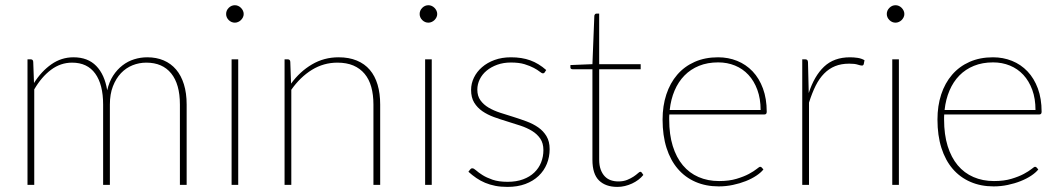

<svg xmlns="http://www.w3.org/2000/svg" viewBox="-20 -726 4162 754"><path d="M88 0V-493H100.5Q110 -493 110.5 -483L113.5 -400Q142.5 -446 181.8 -473.5Q221 -501 268.5 -501Q325 -501 358 -467Q391 -433 401 -371.5Q408.5 -404.5 424.2 -428.8Q440 -453 461 -469.2Q482 -485.5 507 -493.2Q532 -501 558.5 -501Q594 -501 622.8 -488.8Q651.5 -476.5 671.5 -453Q691.5 -429.5 702.2 -395Q713 -360.5 713 -315.5V0H686.5V-315.5Q686.5 -395.5 652.2 -437.8Q618 -480 554.5 -480Q526.5 -480 500.8 -469.8Q475 -459.5 455.2 -438.8Q435.5 -418 423.5 -387.2Q411.5 -356.5 411.5 -315.5V0H385V-315.5Q385 -394 354 -437Q323 -480 263 -480Q218 -480 180.5 -452Q143 -424 114.5 -375V0Z M915.5 -493V0H889.5V-493ZM937 -671Q937 -664 934 -658Q931 -652 926.2 -647.2Q921.5 -642.5 915.2 -639.8Q909 -637 902.5 -637Q888.5 -637 878.2 -647.2Q868 -657.5 868 -671Q868 -685 878.2 -695.2Q888.5 -705.5 902.5 -705.5Q909 -705.5 915.2 -702.8Q921.5 -700 926.2 -695.2Q931 -690.5 934 -684.2Q937 -678 937 -671Z M1097.5 0V-493H1110Q1119.5 -493 1120 -483L1123 -397.5Q1157.5 -445 1205 -473Q1252.5 -501 1309.5 -501Q1350.5 -501 1381.2 -488.2Q1412 -475.5 1432.2 -451.8Q1452.5 -428 1462.8 -393.5Q1473 -359 1473 -315.5V0H1446.5V-315.5Q1446.5 -354 1438 -384.5Q1429.5 -415 1411.8 -436.2Q1394 -457.5 1367.5 -468.8Q1341 -480 1305 -480Q1251 -480 1205 -451.8Q1159 -423.5 1124 -373.5V0Z M1675.5 -493V0H1649.5V-493ZM1697 -671Q1697 -664 1694 -658Q1691 -652 1686.2 -647.2Q1681.5 -642.5 1675.2 -639.8Q1669 -637 1662.5 -637Q1648.5 -637 1638.2 -647.2Q1628 -657.5 1628 -671Q1628 -685 1638.2 -695.2Q1648.5 -705.5 1662.5 -705.5Q1669 -705.5 1675.2 -702.8Q1681.5 -700 1686.2 -695.2Q1691 -690.5 1694 -684.2Q1697 -678 1697 -671Z M2119.5 -442.5Q2117 -438 2112 -438Q2107.5 -438 2099.2 -444.8Q2091 -451.5 2076.5 -459.2Q2062 -467 2040.2 -473.8Q2018.5 -480.5 1986.5 -480.5Q1957 -480.5 1932.8 -471.8Q1908.5 -463 1891 -448.5Q1873.5 -434 1864 -414.5Q1854.5 -395 1854.5 -374Q1854.5 -349 1866.8 -332Q1879 -315 1899 -303.2Q1919 -291.5 1944.5 -283.2Q1970 -275 1996.5 -266.8Q2023 -258.5 2048.5 -249Q2074 -239.5 2094 -225.5Q2114 -211.5 2126.2 -191Q2138.5 -170.5 2138.5 -140.5Q2138.5 -109.5 2127.5 -82.5Q2116.5 -55.5 2095.2 -35.2Q2074 -15 2043.2 -3.5Q2012.5 8 1973 8Q1946.5 8 1925 3.8Q1903.5 -0.5 1885 -8.2Q1866.5 -16 1850.5 -27Q1834.5 -38 1819.5 -51.5L1826 -60Q1828 -62.5 1829.8 -63.8Q1831.5 -65 1835.5 -65Q1840.5 -65 1849.8 -56.8Q1859 -48.5 1874.8 -38.5Q1890.5 -28.5 1914.5 -20.2Q1938.5 -12 1973.5 -12Q2008 -12 2034.2 -21.8Q2060.5 -31.5 2078.2 -48.5Q2096 -65.5 2105 -88.2Q2114 -111 2114 -136.5Q2114 -163.5 2101.8 -181.5Q2089.5 -199.5 2069.5 -211.8Q2049.5 -224 2024 -232.5Q1998.5 -241 1972 -249Q1945.5 -257 1920 -266.2Q1894.5 -275.5 1874.5 -289.2Q1854.5 -303 1842.2 -323Q1830 -343 1830 -373Q1830 -398 1841.2 -421.2Q1852.5 -444.5 1873 -462.2Q1893.5 -480 1922.2 -490.5Q1951 -501 1986.5 -501Q2029.5 -501 2062.5 -489Q2095.5 -477 2125 -451Z M2404.5 8Q2358.5 8 2332.5 -17.2Q2306.5 -42.5 2306.5 -98.5V-454H2229.5Q2220 -454 2220 -461.5V-470.5L2306.5 -474L2314 -664Q2314.5 -667 2316.5 -669.8Q2318.5 -672.5 2322 -672.5H2333V-474H2496V-454H2333V-99.5Q2333 -76.5 2339 -60.2Q2345 -44 2355 -33.5Q2365 -23 2378.8 -18.2Q2392.5 -13.5 2408.5 -13.5Q2428 -13.5 2442.8 -19.5Q2457.5 -25.5 2468 -32.5Q2478.5 -39.5 2485 -45.5Q2491.5 -51.5 2494.5 -51.5Q2497 -51.5 2500 -48.5L2506.5 -39Q2498 -28.5 2486.8 -20Q2475.5 -11.5 2462 -5.2Q2448.5 1 2434 4.5Q2419.5 8 2404.5 8Z M2800 -501Q2840 -501 2874.8 -487Q2909.5 -473 2935.5 -445.8Q2961.5 -418.5 2976.2 -378.5Q2991 -338.5 2991 -287Q2991 -276.5 2982 -276.5H2608.5Q2608 -271.5 2608 -266.5Q2608 -261.5 2608 -256.5Q2608 -197.5 2622 -152.5Q2636 -107.5 2661.5 -77Q2687 -46.5 2723.2 -30.8Q2759.5 -15 2804 -15Q2843.5 -15 2872.5 -23.8Q2901.5 -32.5 2921 -43Q2940.5 -53.5 2951.2 -62.2Q2962 -71 2965 -71Q2969 -71 2971.5 -68L2978 -60.5Q2968 -48 2950 -36Q2932 -24 2908.8 -14.8Q2885.5 -5.5 2858.2 0.2Q2831 6 2802.5 6Q2752 6 2711.2 -11.8Q2670.5 -29.5 2641.8 -63Q2613 -96.5 2597.5 -145.2Q2582 -194 2582 -256.5Q2582 -310.5 2596.8 -355.2Q2611.5 -400 2639.5 -432.5Q2667.5 -465 2708 -483Q2748.5 -501 2800 -501ZM2800.5 -481Q2758.5 -481 2725.2 -467.5Q2692 -454 2668 -429.5Q2644 -405 2629.2 -370.5Q2614.5 -336 2610 -294H2967Q2967 -338.5 2954.2 -373.2Q2941.5 -408 2919.2 -432Q2897 -456 2866.5 -468.5Q2836 -481 2800.5 -481Z M3130.5 0V-493H3142.5Q3152.5 -493 3153 -482L3156 -360.5Q3177.5 -427.5 3216.2 -464.2Q3255 -501 3318 -501Q3332.5 -501 3347.8 -498.8Q3363 -496.5 3375 -489.5L3372 -474Q3370 -468.5 3365 -468.5Q3359.5 -468.5 3348.2 -472.2Q3337 -476 3315 -476Q3283.5 -476 3259.5 -466.2Q3235.5 -456.5 3216.5 -437.2Q3197.5 -418 3183.2 -389.5Q3169 -361 3157 -323V0Z M3510 -493V0H3484V-493ZM3531.5 -671Q3531.5 -664 3528.5 -658Q3525.5 -652 3520.8 -647.2Q3516 -642.5 3509.8 -639.8Q3503.5 -637 3497 -637Q3483 -637 3472.8 -647.2Q3462.5 -657.5 3462.5 -671Q3462.5 -685 3472.8 -695.2Q3483 -705.5 3497 -705.5Q3503.5 -705.5 3509.8 -702.8Q3516 -700 3520.8 -695.2Q3525.5 -690.5 3528.5 -684.2Q3531.5 -678 3531.5 -671Z M3879.5 -501Q3919.5 -501 3954.2 -487Q3989 -473 4015 -445.8Q4041 -418.5 4055.8 -378.5Q4070.5 -338.5 4070.5 -287Q4070.5 -276.5 4061.5 -276.5H3688Q3687.5 -271.5 3687.5 -266.5Q3687.5 -261.5 3687.5 -256.5Q3687.5 -197.5 3701.5 -152.5Q3715.5 -107.5 3741 -77Q3766.5 -46.5 3802.8 -30.8Q3839 -15 3883.5 -15Q3923 -15 3952 -23.8Q3981 -32.5 4000.5 -43Q4020 -53.5 4030.8 -62.2Q4041.5 -71 4044.5 -71Q4048.5 -71 4051 -68L4057.5 -60.5Q4047.5 -48 4029.5 -36Q4011.5 -24 3988.2 -14.8Q3965 -5.5 3937.8 0.2Q3910.5 6 3882 6Q3831.5 6 3790.8 -11.8Q3750 -29.5 3721.2 -63Q3692.5 -96.5 3677 -145.2Q3661.5 -194 3661.5 -256.5Q3661.5 -310.5 3676.2 -355.2Q3691 -400 3719 -432.5Q3747 -465 3787.5 -483Q3828 -501 3879.5 -501ZM3880 -481Q3838 -481 3804.8 -467.5Q3771.5 -454 3747.5 -429.5Q3723.5 -405 3708.8 -370.5Q3694 -336 3689.5 -294H4046.5Q4046.5 -338.5 4033.8 -373.2Q4021 -408 3998.8 -432Q3976.5 -456 3946 -468.5Q3915.5 -481 3880 -481Z"/></svg>

Font: Lato Thin
Style: Regular
Weight: 200
Designer: Lukasz Dziedzic
Foundry: tyPoland Lukasz Dziedzic
Version: Version 2.007; 2014-02-27